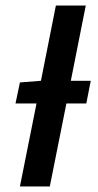

<svg xmlns="http://www.w3.org/2000/svg" viewBox="-20 -674 353 694"><path d="M52 0 112 -300H36L52 -376L128 -382L182 -654H290L236 -382H308L292 -300H220L160 0Z"/></svg>

Font: Source Sans 3 Semibold
Style: Italic
Weight: 600
Italic angle: -11°
Designer: Paul D. Hunt
Foundry: Adobe
Version: Version 3.052;hotconv 1.1.0;makeotfexe 2.6.0